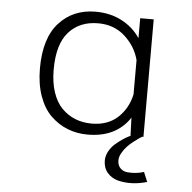

<svg xmlns="http://www.w3.org/2000/svg" viewBox="-51 -562 813 814"><g transform="rotate(5 355.0 -155.5)"><path d="M566 0Q562.5 2 556.2 6Q550 10 534.2 22Q518.5 34 506.5 46.2Q494.5 58.5 484.5 75.5Q474.5 92.5 474.5 108Q474.5 129.5 486.8 141.8Q499 154 517.8 155.5Q536.5 157 553.8 155Q571 153 587 148L604 189Q572.5 198.5 540.2 199.8Q508 201 480.2 193.8Q452.5 186.5 434.8 165.8Q417 145 417 114Q417 94.5 427.2 75.5Q437.5 56.5 452.2 43.5Q467 30.5 482 20.2Q497 10 507 5L517.5 0H516.5L514 -71V-77Q456 11 334.5 11Q288.5 11 248.8 -4.8Q209 -20.5 177.2 -51.5Q145.5 -82.5 127.2 -133.8Q109 -185 109 -251Q109 -380.5 168.8 -445.8Q228.5 -511 323.5 -511Q387 -511 436 -485Q485 -459 514 -415V-500H571.5V0ZM167.5 -251Q167.5 -196.5 181.5 -154.8Q195.5 -113 220.5 -87.8Q245.5 -62.5 277.5 -49.8Q309.5 -37 347.5 -37Q416 -37 458.5 -76.2Q501 -115.5 514 -176V-321.5Q499.5 -378.5 453.2 -420.8Q407 -463 339 -463Q260 -463 213.8 -411.2Q167.5 -359.5 167.5 -251Z"/></g></svg>

Font: League Mono UltraLight
Style: Regular
Weight: 200
Width: 6
Designer: Tyler Finck
Foundry: The League of Moveable Type / Tyler Finck
Version: Version 2.210